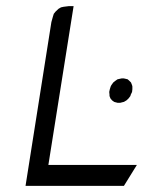

<svg xmlns="http://www.w3.org/2000/svg" viewBox="-20 -604 496 624"><path d="M63 0 147 -532.2 151.9 -549.8 154.8 -559.1 160.2 -565.9 169.9 -575.2 178.2 -580.1 187 -582 203.1 -584H219.2L137.2 -67.9H424.8L382.8 0ZM335 -305.2 336.9 -314 339.8 -323.2 341.8 -327.1 348.1 -335.9 354 -340.8 361.8 -346.2 366.2 -347.2 375 -349.1H382.8L391.1 -347.2L395 -346.2L400.9 -340.8L405.8 -335.9L409.2 -327.1L410.2 -323.2V-314L409.2 -305.2L404.8 -295.9L403.8 -292L397.9 -284.2L391.1 -277.8L382.8 -272.9L378.9 -272L371.1 -270H361.8L354 -272L351.1 -272.9L344.2 -277.8L338.9 -284.2L335.9 -292V-295.9Z"/></svg>

Font: Petahja
Style: Italic
Weight: 400
Designer: T. Christopher White
Version: Version 1.1